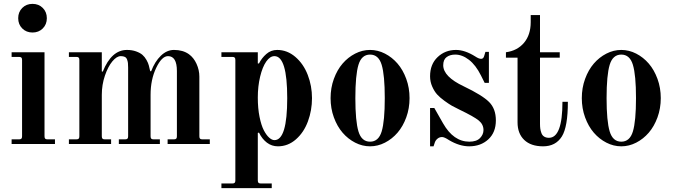

<svg xmlns="http://www.w3.org/2000/svg" viewBox="-20 -744 3482 992"><path d="M95 -597Q74 -618 74 -650Q74 -682 95 -703Q116 -724 148 -724Q180 -724 201 -703Q222 -682 222 -650Q222 -618 201 -597Q180 -576 148 -576Q116 -576 95 -597ZM40 0V-24H78Q87 -24 90.5 -27.5Q94 -31 94 -40V-434Q94 -443 90.5 -446.5Q87 -450 78 -450H40V-474H210V-40Q210 -31 213.5 -27.5Q217 -24 226 -24H264V0Z M336 0V-24H374Q383 -24 386.5 -27.5Q390 -31 390 -40V-434Q390 -443 386.5 -446.5Q383 -450 374 -450H336V-474H506V-375L511 -374Q556 -486 636 -486Q662 -486 683 -478.5Q704 -471 716 -460.5Q728 -450 737 -434Q746 -418 749 -405.5Q752 -393 756 -376H761Q780 -426 811 -456Q842 -486 879 -486Q925 -486 956 -464Q981 -446 995.5 -414Q1010 -382 1010 -348V-40Q1010 -31 1013.5 -27.5Q1017 -24 1026 -24H1064V0H846V-24H878Q887 -24 890.5 -27.5Q894 -31 894 -40V-377Q894 -454 848 -454Q816 -454 787 -393.5Q758 -333 758 -254V-40Q758 -31 761.5 -27.5Q765 -24 774 -24H806V0H594V-24H626Q635 -24 638.5 -27.5Q642 -31 642 -40V-395Q642 -410 641 -418.5Q640 -427 636.5 -436.5Q633 -446 625 -450Q617 -454 604 -454Q583 -454 560.5 -427Q538 -400 522 -353Q506 -306 506 -254V-40Q506 -31 509.5 -27.5Q513 -24 522 -24H554V0Z M1312 -240Q1312 -184 1321 -140Q1330 -96 1343 -71Q1356 -46 1370.5 -33Q1385 -20 1398 -20Q1464 -20 1464 -237Q1464 -454 1398 -454Q1375 -454 1355.5 -426Q1336 -398 1324 -348Q1312 -298 1312 -240ZM1124 204H1180Q1189 204 1192.5 200.5Q1196 197 1196 188V-434Q1196 -443 1192.5 -446.5Q1189 -450 1180 -450H1124V-474H1312V-416H1318Q1332 -444 1356 -465Q1380 -486 1412 -486Q1464 -486 1506 -450Q1548 -414 1570 -357Q1592 -300 1592 -237Q1592 -174 1571 -117Q1550 -60 1509 -24Q1468 12 1416 12Q1384 12 1359 -7Q1334 -26 1318 -59L1312 -57V188Q1312 197 1315.5 200.5Q1319 204 1328 204H1384V228H1124Z M1832 -409Q1816 -356 1816 -237Q1816 -118 1832 -65Q1848 -12 1892 -12Q1936 -12 1952 -65Q1968 -118 1968 -237Q1968 -356 1952 -409Q1936 -462 1892 -462Q1848 -462 1832 -409ZM1705 -137.5Q1688 -184 1688 -237Q1688 -290 1705 -336.5Q1722 -383 1750 -415.5Q1778 -448 1815 -467Q1852 -486 1892 -486Q1932 -486 1969 -467Q2006 -448 2034 -415.5Q2062 -383 2079 -336.5Q2096 -290 2096 -237Q2096 -184 2079 -137.5Q2062 -91 2034 -58.5Q2006 -26 1969 -7Q1932 12 1892 12Q1852 12 1815 -7Q1778 -26 1750 -58.5Q1722 -91 1705 -137.5Z M2202 12V-186H2224L2269 -107Q2323 -12 2405 -12Q2442 -12 2460 -30.5Q2478 -49 2478 -72Q2478 -101 2454 -121Q2430 -141 2353 -178Q2330 -189 2315 -197.5Q2300 -206 2276.5 -223Q2253 -240 2238.5 -256Q2224 -272 2213 -297Q2202 -322 2202 -350Q2202 -412 2241 -449Q2280 -486 2336 -486Q2382 -486 2436 -452Q2454 -440 2466 -440Q2478 -440 2482 -456L2488 -476H2506V-316H2484L2465 -354Q2438 -408 2403 -435Q2368 -462 2332 -462Q2305 -462 2287.5 -449Q2270 -436 2270 -407Q2270 -348 2376 -298Q2472 -252 2507 -217Q2542 -182 2542 -122Q2542 -60 2503 -24Q2464 12 2404 12Q2354 12 2300 -20Q2276 -36 2264 -36Q2251 -36 2241 -28Q2231 -20 2227 -9L2220 12Z M2594 -446V-474Q2653 -482 2687.5 -523Q2722 -564 2722 -630V-666H2770V-474H2872V-446H2770V-105Q2770 -90 2771.5 -79Q2773 -68 2777.5 -56Q2782 -44 2792 -38Q2802 -32 2816 -32Q2886 -32 2886 -218H2914Q2914 -89 2883 -39Q2851 12 2786 12Q2723 12 2688.5 -21Q2654 -54 2654 -112V-446Z M3130 -409Q3114 -356 3114 -237Q3114 -118 3130 -65Q3146 -12 3190 -12Q3234 -12 3250 -65Q3266 -118 3266 -237Q3266 -356 3250 -409Q3234 -462 3190 -462Q3146 -462 3130 -409ZM3003 -137.5Q2986 -184 2986 -237Q2986 -290 3003 -336.5Q3020 -383 3048 -415.5Q3076 -448 3113 -467Q3150 -486 3190 -486Q3230 -486 3267 -467Q3304 -448 3332 -415.5Q3360 -383 3377 -336.5Q3394 -290 3394 -237Q3394 -184 3377 -137.5Q3360 -91 3332 -58.5Q3304 -26 3267 -7Q3230 12 3190 12Q3150 12 3113 -7Q3076 -26 3048 -58.5Q3020 -91 3003 -137.5Z"/></svg>

Font: Old Standard TT
Style: Bold
Weight: 700
Designer: Alexey Kryukov <alexios@thessalonica.org.ru>
Version: Version 2.2